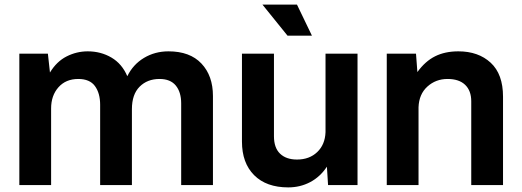

<svg xmlns="http://www.w3.org/2000/svg" viewBox="-20 -804 2268 834"><path d="M64 0V-571H188L197 -489Q226 -537 269.5 -559Q313 -581 361 -581Q418 -581 464 -554Q510 -527 533 -473Q558 -524 605.5 -552.5Q653 -581 712 -581Q805 -581 855 -528Q905 -475 905 -387V0H767V-355Q767 -404 743.5 -432.5Q720 -461 673 -461Q620 -461 586.5 -427.5Q553 -394 553 -330V0H415V-349Q415 -399 392.5 -430Q370 -461 320 -461Q266 -461 234 -425Q202 -389 202 -333V0Z M1232 10Q1137 10 1084 -43Q1031 -96 1031 -189V-571H1170V-212Q1170 -162 1196.5 -136.5Q1223 -111 1270 -111Q1324 -111 1358 -143.5Q1392 -176 1394 -230V-571H1533V0H1405L1400 -80Q1371 -36 1327.5 -13Q1284 10 1232 10ZM1229 -649 1120 -784H1270L1335 -649Z M1660 0V-571H1787L1793 -491Q1827 -538 1870 -559.5Q1913 -581 1971 -581Q2058 -581 2111.5 -531.5Q2165 -482 2165 -384V0H2027V-364Q2027 -410 2000.5 -435.5Q1974 -461 1924 -461Q1873 -461 1836.5 -428Q1800 -395 1798 -338V0Z"/></svg>

Font: BDO Grotesk DemiBold
Style: Regular
Weight: 600
Designer: Deni Anggara
Foundry: Lokal Container
Version: Version 2.000